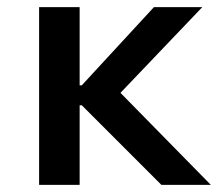

<svg xmlns="http://www.w3.org/2000/svg" viewBox="-20 -520 613 540"><path d="M90 0V-500H204V-280H210L413 -500H549L297 -236L301 -277L573 0H434L210 -224H204V0Z"/></svg>

Font: Nunito Sans 6pt SemiBold
Style: Regular
Weight: 600
Version: Version 3.101;gftools[0.9.27]